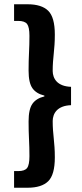

<svg xmlns="http://www.w3.org/2000/svg" viewBox="-20 -728 384 900"><path d="M46 152V74H65Q96 74 107 59.5Q118 45 118 4Q118 -37 116 -75Q114 -113 114 -159Q114 -216 132 -241.5Q150 -267 188 -276V-280Q150 -289 132 -314.5Q114 -340 114 -397Q114 -443 116 -481Q118 -519 118 -560Q118 -601 107 -615.5Q96 -630 65 -630H46V-708H109Q175 -708 206 -677.5Q237 -647 237 -566Q237 -539 235.5 -518Q234 -497 232 -477.5Q230 -458 228.5 -438.5Q227 -419 227 -395Q227 -382 231.5 -369Q236 -356 246 -345.5Q256 -335 272.5 -328.5Q289 -322 313 -321V-235Q289 -234 272.5 -227.5Q256 -221 246 -210.5Q236 -200 231.5 -187Q227 -174 227 -161Q227 -137 228.5 -117.5Q230 -98 232 -78.5Q234 -59 235.5 -38Q237 -17 237 10Q237 91 206 121.5Q175 152 109 152Z"/></svg>

Font: TypoPRO Source Sans Pro
Style: Bold
Weight: 700
Designer: Paul D. Hunt
Foundry: Adobe Systems Incorporated
Version: Version 2.020;PS 2.000;hotconv 1.0.86;makeotf.lib2.5.63406